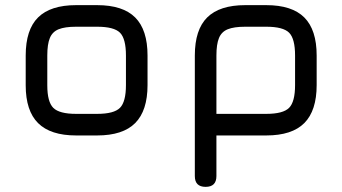

<svg xmlns="http://www.w3.org/2000/svg" viewBox="-20 -527 1332 747"><path d="M276 0Q176.5 0 128.2 -48Q80 -96 80 -195V-311Q80 -411.5 128.2 -459.2Q176.5 -507 276 -507H358Q458 -507 506 -459Q554 -411 554 -311V-196Q554 -96.5 506 -48.2Q458 0 358 0ZM164 -195Q164 -130.5 187.5 -107.2Q211 -84 276 -84H358Q423.5 -84 446.8 -107.5Q470 -131 470 -196V-311Q470 -376.5 446.8 -399.8Q423.5 -423 358 -423H276Q232.5 -423 208.2 -413.2Q184 -403.5 174 -379.2Q164 -355 164 -311Z M738 158V-311Q738 -411.5 786.2 -459.2Q834.5 -507 934 -507H1016Q1116 -507 1164 -459Q1212 -411 1212 -311V-196Q1212 -96.5 1164 -48.2Q1116 0 1016 0H822V158Q822 200 780 200Q738 200 738 158ZM822 -84H1016Q1081.5 -84 1104.8 -107.5Q1128 -131 1128 -196V-311Q1128 -376.5 1104.8 -399.8Q1081.5 -423 1016 -423H934Q890.5 -423 866.2 -413.2Q842 -403.5 832 -379.2Q822 -355 822 -311Z"/></svg>

Font: Jura Light
Style: Bold
Weight: 700
Version: Version 5.104